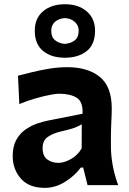

<svg xmlns="http://www.w3.org/2000/svg" viewBox="-20 -889 621 922"><path d="M195.8 13.2Q119.1 13.2 80.1 -31.5Q41 -76.2 41 -139.6Q41 -186 58.1 -217Q75.2 -248 102.1 -266.8Q128.9 -285.6 158.4 -295.7Q188 -305.7 212.9 -310.5L376.5 -342.8Q378.9 -400.9 347.9 -419.9Q316.9 -439 262.7 -439Q249 -439 217.5 -432.9Q186 -426.8 147.5 -415.5Q108.9 -404.3 72.8 -389.2L66.4 -525.4Q93.3 -532.2 132.3 -542Q171.4 -551.8 215.8 -559.1Q260.3 -566.4 303.2 -566.4Q401.4 -566.4 459 -520Q516.6 -473.6 516.6 -369.1Q516.6 -342.3 514.6 -304Q512.7 -265.6 512.7 -233.9V-184.6Q512.7 -143.6 520.8 -97.7Q528.8 -51.8 547.4 0H400.4L379.4 -84.5H368.2Q339.4 -45.4 292.7 -16.1Q246.1 13.2 195.8 13.2ZM261.2 -106.9Q286.6 -106.9 319.3 -124.5Q352.1 -142.1 372.1 -176.3L372.6 -292Q361.8 -285.2 342 -277.1Q322.3 -269 271 -257.3Q236.8 -249.5 210.7 -232.4Q184.6 -215.3 184.6 -178.2Q184.6 -139.6 207 -123.3Q229.5 -106.9 261.2 -106.9ZM291 -611.8Q226.6 -611.8 186.8 -644.3Q147 -676.8 147 -741.7Q147 -801.3 187 -835Q227.1 -868.7 292 -868.7Q356.9 -868.7 396.7 -834.2Q436.5 -799.8 436.5 -741.7Q436.5 -675.8 396.5 -643.8Q356.4 -611.8 291 -611.8ZM291 -678.2Q321.3 -680.7 339.6 -695.8Q357.9 -710.9 357.9 -741.2Q357.9 -767.1 339.4 -783.7Q320.8 -800.3 292 -802.2Q262.2 -800.3 244.1 -784.2Q226.1 -768.1 226.1 -741.2Q226.1 -710.9 244.4 -695.8Q262.7 -680.7 291 -678.2Z"/></svg>

Font: Pinar-DS3-FD Bold
Style: Regular
Weight: 700
Designer: Amin Abedi
Version: Version 3.000